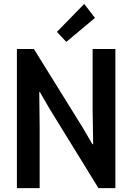

<svg xmlns="http://www.w3.org/2000/svg" viewBox="-20 -973 684 993"><path d="M67.4 0V-719.7H155.3L407.7 -313L458 -227.1H461.9L459 -400.9V-719.7H576.7V0H489.3L236.8 -409.7L186.5 -496.6H183.1L185.1 -318.8V0ZM322.8 -756.3 274.4 -808.1 415.5 -952.6 471.2 -880.4Z"/></svg>

Font: Reddit Sans Condensed SemiBold
Style: Regular
Weight: 600
Designer: Stephen Hutchings
Foundry: Reddit
Version: Version 1.014